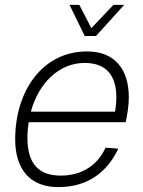

<svg xmlns="http://www.w3.org/2000/svg" viewBox="-20 -752 584 784"><path d="M326 -605H372L487 -732H443L353 -637L304 -732H264ZM218 12C340 12 419 -51 463 -145L411 -149C380 -80 317 -35 228 -35C139 -35 92 -82 92 -189C92 -211 94 -233 97 -253H493C500 -284 506 -321 506 -354C506 -467 451 -542 335 -542C153 -542 42 -380 42 -183C42 -65 99 12 218 12ZM326 -495C413 -495 455 -444 455 -356C455 -335 453 -316 450 -296H106C138 -413 221 -495 326 -495Z"/></svg>

Font: Geist ExtraLight
Style: Italic
Weight: 200
Italic angle: -12°
Designer: Basement.studio, Andrés Briganti, Mateo Zaragoza
Foundry: Basement.studio, Vercel, Andrés Briganti, Guido Ferreyra, Mateo Zaragoza
Version: Version 1.500